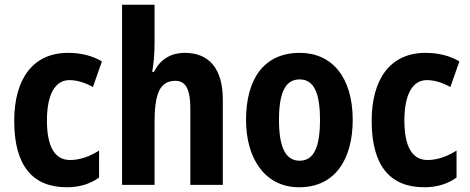

<svg xmlns="http://www.w3.org/2000/svg" viewBox="-20 -780 1982 810"><path d="M262 10C315 10 361 -4 398 -31V-145C359 -120 318 -105 275 -105C212 -105 178 -160 178 -271C178 -383 213 -442 273 -442C306 -442 339 -431 372 -413L410 -521C371 -544 324 -557 267 -557C119 -557 40 -447 40 -270C40 -79 119 10 262 10Z M632 -596V-760H495V0H632V-261C632 -381 652 -439 720 -439C764 -439 783 -402 783 -322V0H920V-360C920 -490 862 -557 760 -557C701 -557 656 -530 630 -477H622C628 -510 632 -550 632 -596Z M1468 -274C1468 -456 1379 -557 1245 -557C1092 -557 1018 -445 1018 -274C1018 -112 1097 10 1242 10C1398 10 1468 -114 1468 -274ZM1157 -274C1157 -388 1183 -445 1244 -445C1305 -445 1330 -387 1330 -274C1330 -161 1305 -102 1244 -102C1183 -102 1157 -162 1157 -274Z M1770 10C1823 10 1869 -4 1906 -31V-145C1867 -120 1826 -105 1783 -105C1720 -105 1686 -160 1686 -271C1686 -383 1721 -442 1781 -442C1814 -442 1847 -431 1880 -413L1918 -521C1879 -544 1832 -557 1775 -557C1627 -557 1548 -447 1548 -270C1548 -79 1627 10 1770 10Z"/></svg>

Font: Noto Sans Lao UI Cond
Style: Bold
Weight: 700
Width: 3
Designer: Monotype Design Team
Foundry: Monotype Imaging Inc.
Version: Version 2.000